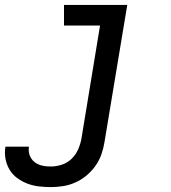

<svg xmlns="http://www.w3.org/2000/svg" viewBox="-76 -550 696 783"><path d="M131 213Q106 213 81.5 210Q57 207 35 198.5Q13 190 -6 176Q-25 162 -37 142Q-49 122 -53.5 98Q-58 74 -54 49Q-54 49 -54 48.5Q-54 48 -53 48H42Q42 48 42 48Q42 48 42 48Q40 60 42 72Q44 84 50 94Q56 104 65 111Q74 118 84.5 122Q95 126 107 127.5Q119 129 131 129Q154 129 176.5 121.5Q199 114 216 97.5Q233 81 242.5 59.5Q252 38 256 16L332 -446H185V-530H443L350 30Q346 55 337.5 79.5Q329 104 313.5 126Q298 148 277 165.5Q256 183 231.5 194Q207 205 181.5 209Q156 213 131 213Z"/></svg>

Font: Iosevka Slab Medium Extended
Style: Italic
Weight: 500
Width: 7
Italic angle: -9°
Monospace: yes
Designer: Belleve Invis
Foundry: Belleve Invis
Version: Version 11.1.0; ttfautohint (v1.8.3)